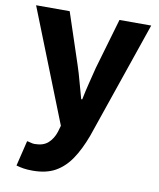

<svg xmlns="http://www.w3.org/2000/svg" viewBox="-87 -632 763 923"><g transform="rotate(10 294.5 -171.0)"><path d="M135 222Q109 222 90.5 219Q72 216 55 211L85 87Q93 88 103 91Q113 94 123 94Q165 94 188.5 72.5Q212 51 223 17L232 -14L14 -564H178L260 -317Q273 -278 283.5 -238Q294 -198 306 -157H311Q319 -197 329 -237Q339 -277 349 -317L421 -564H576L379 9Q353 79 321 126Q289 173 245 197.5Q201 222 135 222Z"/></g></svg>

Font: Noto Sans HK Thin ExtraBold
Style: Regular
Weight: 800
Version: Version 2.004-H2;hotconv 1.0.118;makeotfexe 2.5.65603